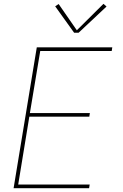

<svg xmlns="http://www.w3.org/2000/svg" viewBox="-20 -982 640 1002"><path d="M51 0 172 -735H566L563 -716H190L136 -392H449L446 -373H133L75 -19H448L445 0ZM367 -811 268 -949 286 -961 381 -824 520 -962 536 -948 390 -811Z"/></svg>

Font: Iosevka SS04 Thin Extended
Style: Italic
Weight: 100
Width: 7
Italic angle: -9°
Monospace: yes
Designer: Belleve Invis
Foundry: Belleve Invis
Version: Version 19.0.0; ttfautohint (v1.8.4)